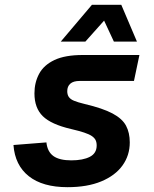

<svg xmlns="http://www.w3.org/2000/svg" viewBox="-20 -764 640 796"><path d="M260 12Q156.8 12 99.4 -33.5Q42 -79 35.8 -162.8L172.4 -173.6Q176.6 -134.8 201.5 -117Q226.4 -99.2 275.6 -99.2Q323.8 -99.2 352.3 -113.8Q380.8 -128.4 380.8 -160.8Q380.8 -174.2 376.2 -183.4Q371.6 -192.6 360.5 -200.1Q349.4 -207.6 328.6 -214.5Q307.8 -221.4 274.4 -229.2Q192.4 -248.2 157.6 -282.2Q122.8 -316.2 122.8 -376.8Q122.8 -421.8 142.2 -458Q161.6 -494.2 205.6 -515.1Q249.6 -536 323.6 -536H558L535.4 -428.4H310.2Q284.4 -428.4 271.6 -417.2Q258.8 -406 258.8 -386Q258.8 -372 265 -362.4Q271.2 -352.8 286.8 -346.3Q302.4 -339.8 331.2 -332.8Q406 -315.2 446.5 -293.6Q487 -272 502.5 -242.9Q518 -213.8 518 -173.6Q518 -119.8 487.8 -77.9Q457.6 -36 399.8 -12Q342 12 260 12ZM231.8 -591.4 361.2 -744.2H482.8L547.8 -591.4H452.2L403.6 -695.6H426.8L333.8 -591.4Z"/></svg>

Font: Geist Mono
Style: Italic
Weight: 400
Italic angle: -12°
Monospace: yes
Designer: Basement.studio, Andrés Briganti, Mateo Zaragoza
Foundry: Basement.studio, Vercel, Andrés Briganti, Guido Ferreyra, Mateo Zaragoza
Version: Version 1.500